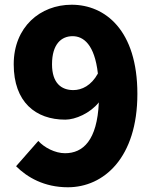

<svg xmlns="http://www.w3.org/2000/svg" viewBox="-20 -778 649 812"><path d="M267 14C419 14 561 -111 561 -381C561 -651 424 -758 283 -758C150 -758 38 -664 38 -506C38 -346 131 -272 256 -272C299 -272 361 -299 398 -345C391 -184 331 -130 255 -130C213 -130 167 -154 142 -182L48 -75C95 -28 167 14 267 14ZM394 -467C366 -416 326 -397 290 -397C240 -397 200 -426 200 -506C200 -592 240 -625 287 -625C333 -625 380 -590 394 -467Z"/></svg>

Font: Noto Sans TC Black
Style: Regular
Weight: 900
Designer: Ryoko NISHIZUKA 西塚涼子 (kana, bopomofo & ideographs); Paul D. Hunt (Latin, Greek & Cyrillic); Sandoll Communications 산돌커뮤니
Foundry: Adobe
Version: Version 2.004;hotconv 1.0.118;makeotfexe 2.5.65603